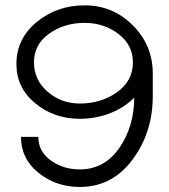

<svg xmlns="http://www.w3.org/2000/svg" viewBox="-20 -706 649 737"><path d="M43 -460Q43 -557.6 121.1 -621.6Q199.2 -685.5 304.7 -685.5Q413.1 -685.5 489.7 -608.9Q566.4 -532.2 566.4 -423.8V-336.9Q566.4 -197.3 488.3 -92.8Q410.2 11.7 286.1 11.7Q195.3 11.7 127.9 -42.5Q60.5 -96.7 60.5 -180.7H127Q127 -125 174.8 -90.3Q222.7 -55.7 286.1 -55.7Q380.9 -55.7 438 -138.2Q495.1 -220.7 495.1 -331.1Q455.1 -291 400.4 -270.5Q345.7 -250 286.1 -250Q187.5 -250 115.2 -309.6Q43 -369.1 43 -460ZM110.4 -466.8Q110.4 -399.4 162.6 -354Q214.8 -308.6 286.1 -308.6Q368.2 -308.6 429.2 -352.1Q490.2 -395.5 490.2 -466.8Q490.2 -533.2 434.6 -575.7Q378.9 -618.2 304.7 -618.2Q226.6 -618.2 168.5 -576.7Q110.4 -535.2 110.4 -466.8Z"/></svg>

Font: Lohit Malayalam
Style: Regular
Weight: 400
Version: 2.92.2